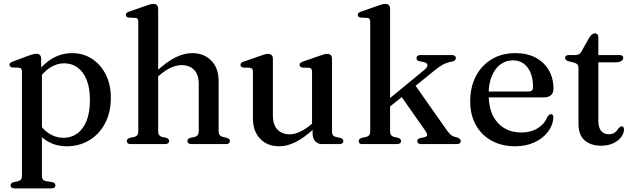

<svg xmlns="http://www.w3.org/2000/svg" viewBox="-20 -758 3332 1010"><path d="M196.5 -450V-388.5L200.5 -380V166Q200.5 179 205.5 185.8Q210.5 192.5 220 194.5L254 200Q263 202 267.2 206.2Q271.5 210.5 271.5 217Q271.5 224.5 266 228.8Q260.5 233 249 233H57Q46 233 40.8 228.8Q35.5 224.5 35.5 217Q35.5 211 39.5 206.8Q43.5 202.5 52 200L76 195Q85.5 192.5 90.5 186Q95.5 179.5 95.5 166V-380Q95.5 -391 91.8 -396Q88 -401 79.5 -402L45.5 -403Q37.5 -404.5 33.8 -408Q30 -411.5 30 -417Q30 -423.5 34.2 -427.2Q38.5 -431 49 -435L130 -465Q144.5 -470.5 154 -472.8Q163.5 -475 171 -475Q184 -475 190.2 -468.2Q196.5 -461.5 196.5 -450ZM176.5 -332 160.5 -357.5Q199 -415 249.5 -446.8Q300 -478.5 359.5 -478.5Q418 -478.5 464 -448.5Q510 -418.5 536.5 -365.8Q563 -313 563 -244.5Q563 -165.5 532 -108Q501 -50.5 448.5 -19.5Q396 11.5 332 11.5Q272.5 11.5 226.2 -17.2Q180 -46 152 -99.5L176 -124Q201.5 -79.5 237.2 -56.2Q273 -33 313.5 -33Q353.5 -33 385 -54.8Q416.5 -76.5 434.8 -120.8Q453 -165 453 -232Q453 -296 435.5 -338.8Q418 -381.5 387.5 -403.2Q357 -425 318 -425Q278.5 -425 242.5 -401.8Q206.5 -378.5 176.5 -332Z M798 -344 779 -363 801 -382Q860.5 -435.5 905 -457Q949.5 -478.5 990.5 -478.5Q1053 -478.5 1091.5 -439.2Q1130 -400 1130 -332V-69.5Q1130 -55 1135.8 -47.8Q1141.5 -40.5 1151.5 -38L1173 -33Q1181.5 -30.5 1185.5 -26.2Q1189.5 -22 1189.5 -16Q1189.5 -8.5 1184.2 -4.2Q1179 0 1168 0H988.5Q966 0 966 -16.5Q966 -28 981 -33L1005 -38Q1015.5 -41 1020.5 -48.2Q1025.5 -55.5 1025.5 -69.5V-316Q1025.5 -366 1000.8 -390.8Q976 -415.5 935 -415.5Q910 -415.5 881 -403Q852 -390.5 819.5 -362.5ZM812 -712.5V-67.5Q812 -54 817 -47.5Q822 -41 831.5 -38L854.5 -33Q869.5 -28 869.5 -16.5Q869.5 0 847 0H668.5Q657.5 0 652.2 -4.2Q647 -8.5 647 -16Q647 -22 651 -26.2Q655 -30.5 663.5 -33L687.5 -38Q697.5 -41 702.5 -47.5Q707.5 -54 707.5 -67V-642.5Q707.5 -653.5 703.8 -658.5Q700 -663.5 691.5 -664L657.5 -665.5Q649 -667 645.5 -670.5Q642 -674 642 -679.5Q642 -685.5 646 -689.8Q650 -694 661 -697.5L745.5 -727Q760.5 -732.5 770 -735Q779.5 -737.5 787.5 -737.5Q799.5 -737.5 805.8 -730.8Q812 -724 812 -712.5Z M1624.5 -56.5V-90L1621.5 -93V-379.5Q1621.5 -390.5 1617.8 -395.5Q1614 -400.5 1605.5 -401.5L1571.5 -402.5Q1563.5 -404 1559.8 -407.5Q1556 -411 1556 -416.5Q1556 -423 1560.2 -427Q1564.5 -431 1575 -434.5L1659.5 -464Q1675 -469.5 1684.5 -472Q1694 -474.5 1701.5 -474.5Q1714 -474.5 1720.2 -467.8Q1726.5 -461 1726.5 -449.5V-67.5Q1726.5 -54 1731.2 -47.2Q1736 -40.5 1746 -38L1769 -33Q1777.5 -30.5 1781.8 -26.5Q1786 -22.5 1786 -16Q1786 -8.5 1780.5 -4.2Q1775 0 1764 0H1674.5Q1651.5 0 1638 -15Q1624.5 -30 1624.5 -56.5ZM1310.5 -135.5V-379.5Q1310.5 -390.5 1306.8 -395.5Q1303 -400.5 1294.5 -401.5L1260.5 -402.5Q1252.5 -404 1248.8 -407.5Q1245 -411 1245 -416.5Q1245 -423 1249.2 -427Q1253.5 -431 1264 -434.5L1348.5 -464Q1364.5 -470 1374 -472.2Q1383.5 -474.5 1390 -474.5Q1402.5 -474.5 1409 -467.8Q1415.5 -461 1415.5 -449.5V-151.5Q1415.5 -101 1439.8 -76.2Q1464 -51.5 1504 -51.5Q1529 -51.5 1557.5 -64.5Q1586 -77.5 1618.5 -105L1639.5 -123L1658.5 -104L1637 -85Q1578 -31.5 1533.8 -10Q1489.5 11.5 1449 11.5Q1386.5 11.5 1348.5 -28Q1310.5 -67.5 1310.5 -135.5Z M1886 0Q1875 0 1871 -4.2Q1867 -8.5 1867 -16Q1867 -22 1871 -26.2Q1875 -30.5 1883.5 -33L1907.5 -38Q1917.5 -41 1922.5 -47.5Q1927.5 -54 1927.5 -67V-642.5Q1927.5 -653.5 1923.8 -658.5Q1920 -663.5 1911.5 -664L1877.5 -665.5Q1869 -667 1865.5 -670.5Q1862 -674 1862 -679.5Q1862 -685.5 1866 -689.8Q1870 -694 1881 -697.5L1965.5 -727Q1980.5 -732.5 1990 -735Q1999.5 -737.5 2007.5 -737.5Q2019.5 -737.5 2025.8 -730.8Q2032 -724 2032 -712.5V-67.5Q2032 -54 2037 -47.5Q2042 -41 2051.5 -38L2074.5 -33Q2089.5 -28 2089.5 -16.5Q2089.5 0 2067 0ZM1999.5 -215.5 2213 -391Q2230 -405.5 2228.5 -416.8Q2227 -428 2207 -432L2186.5 -436Q2177.5 -438.5 2174.2 -442.2Q2171 -446 2171 -452.5Q2171 -460 2176.8 -464.2Q2182.5 -468.5 2192.5 -468.5H2356.5Q2366.5 -468.5 2372.2 -464.2Q2378 -460 2378 -453Q2378 -445.5 2373.2 -440.8Q2368.5 -436 2353 -433Q2328 -428 2309.8 -418.2Q2291.5 -408.5 2263.5 -385.5L2009.5 -179.5ZM2155.5 -322 2331.5 -71.5Q2345 -53 2355 -46Q2365 -39 2385.5 -34.5Q2395 -31 2399.5 -26.2Q2404 -21.5 2404 -15.5Q2404 -8.5 2398.2 -4.2Q2392.5 0 2383 0H2195Q2186 0 2180.5 -4.2Q2175 -8.5 2175 -16Q2175 -21.5 2178.2 -25.2Q2181.5 -29 2190 -31.5L2209 -35.5Q2225.5 -38.5 2226.8 -46.8Q2228 -55 2213.5 -76L2083.5 -261Z M2891.5 -291Q2891.5 -269 2878.2 -257.2Q2865 -245.5 2840 -245.5H2520.5V-276.5H2760Q2784 -276.5 2784 -298Q2784 -365.5 2755.2 -403Q2726.5 -440.5 2678.5 -440.5Q2640.5 -440.5 2611.8 -418.8Q2583 -397 2566.8 -357.2Q2550.5 -317.5 2550.5 -263.5Q2550.5 -164 2598 -112.5Q2645.5 -61 2722.5 -61Q2772 -61 2808.5 -83.5Q2845 -106 2859.5 -143.5Q2865.5 -151.5 2869.8 -154.5Q2874 -157.5 2879 -157.5Q2885.5 -157.5 2888.5 -152Q2891.5 -146.5 2891 -138.5Q2888 -97.5 2861.5 -63.2Q2835 -29 2790.5 -8.8Q2746 11.5 2689.5 11.5Q2619.5 11.5 2566.2 -17.8Q2513 -47 2483.2 -100.2Q2453.5 -153.5 2453.5 -225Q2453.5 -298.5 2482.5 -355.5Q2511.5 -412.5 2565 -445.5Q2618.5 -478.5 2692 -478.5Q2753 -478.5 2797.8 -454.8Q2842.5 -431 2867 -388.8Q2891.5 -346.5 2891.5 -291Z M3001 -428 2973.5 -435Q2961.5 -438.5 2957 -442.8Q2952.5 -447 2952.5 -453Q2952.5 -460.5 2957.8 -464.5Q2963 -468.5 2972 -468.5H3004.5Q3017 -468.5 3025 -472.5Q3033 -476.5 3039 -487.5L3080.5 -561.5Q3087.5 -572.5 3094.8 -577.5Q3102 -582.5 3110 -582.5Q3118.5 -582.5 3123 -577.2Q3127.5 -572 3127.5 -562.5V-122.5Q3127.5 -88 3141.8 -70Q3156 -52 3181.5 -52Q3199.5 -52 3209.8 -58Q3220 -64 3225.8 -72Q3231.5 -80 3236.8 -86.2Q3242 -92.5 3249.5 -93.5Q3256 -93.5 3259.2 -89.5Q3262.5 -85.5 3262.5 -77Q3262 -55 3246.8 -35.5Q3231.5 -16 3204.5 -3.8Q3177.5 8.5 3143 8.5Q3087.5 8.5 3055.2 -20Q3023 -48.5 3023 -106V-400Q3023 -412 3018 -418.2Q3013 -424.5 3001 -428ZM3081 -430V-468.5H3238Q3248 -468.5 3253.2 -464.8Q3258.5 -461 3258.5 -453.5Q3258.5 -443.5 3248.2 -436.8Q3238 -430 3216 -430Z"/></svg>

Font: Fraunces 20pt
Style: Regular
Weight: 400
Version: Version 1.000;[b76b70a41]